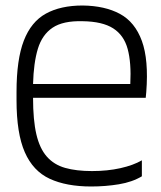

<svg xmlns="http://www.w3.org/2000/svg" viewBox="-20 -666 585 697"><path d="M311 11Q221 11 160.5 -17Q100 -45 70 -113.5Q40 -182 40 -302V-332Q40 -450 66.5 -518.5Q93 -587 146.5 -616.5Q200 -646 280 -646Q361 -645 415.5 -615.5Q470 -586 495 -517.5Q520 -449 511 -332L509 -311H100Q100 -230 112 -178.5Q124 -127 150 -97.5Q176 -68 216.5 -56.5Q257 -45 314 -45Q370 -45 417 -55.5Q464 -66 495 -84V-26Q460 -5 411.5 3Q363 11 311 11ZM100 -361H453Q457 -438 443.5 -488Q430 -538 391 -563Q352 -588 280 -589Q209 -591 171 -565.5Q133 -540 117.5 -489Q102 -438 100 -361Z"/></svg>

Font: Matangi
Style: Regular
Weight: 400
Designer: Prashant Pant
Foundry: The Graphic Ant
Version: Version 3.002